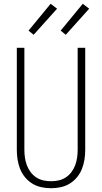

<svg xmlns="http://www.w3.org/2000/svg" viewBox="-20 -988 540 1016"><path d="M250 8Q224 8 198.5 2.5Q173 -3 151 -16.5Q129 -30 112.5 -50Q96 -70 86.5 -94Q77 -118 73 -143.5Q69 -169 69 -195V-735H109V-195Q109 -174 112 -153.5Q115 -133 122 -114Q129 -95 141.5 -78Q154 -61 171.5 -49.5Q189 -38 209 -33.5Q229 -29 250 -29Q271 -29 291 -33.5Q311 -38 328.5 -49.5Q346 -61 358.5 -78Q371 -95 378 -114Q385 -133 388 -153.5Q391 -174 391 -195V-735H431V-195Q431 -169 427 -143.5Q423 -118 413.5 -94Q404 -70 387.5 -50Q371 -30 349 -16.5Q327 -3 301.5 2.5Q276 8 250 8ZM328 -804 301 -826 418 -968 452 -942ZM158 -804 131 -826 248 -968 282 -942Z"/></svg>

Font: Iosevka SS04 Extralight
Style: Regular
Weight: 200
Monospace: yes
Designer: Belleve Invis
Foundry: Belleve Invis
Version: Version 19.0.0; ttfautohint (v1.8.4)